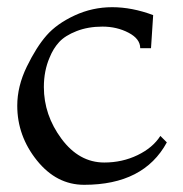

<svg xmlns="http://www.w3.org/2000/svg" viewBox="-20 -500 510 534"><path d="M426 -122 444 -104Q380 14 214 14Q137 14 82.5 -54Q28 -122 28 -206Q28 -260 54.5 -314.5Q81 -369 109.5 -401.5Q138 -434 187.5 -457Q237 -480 292 -480Q347 -480 406 -458L400 -366H370Q370 -392 337.5 -409Q305 -426 265 -426Q225 -426 193 -413.5Q161 -401 144.5 -383Q128 -365 118 -340Q102 -303 102 -258Q102 -180 151 -114Q200 -48 270 -48Q320 -48 362.5 -68.5Q405 -89 426 -122Z"/></svg>

Font: Montaga
Style: Regular
Weight: 400
Designer: Alejandra Rodriguez
Foundry: Alejandra Rodriguez
Version: Version 1.001